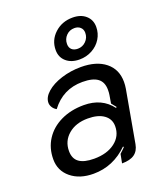

<svg xmlns="http://www.w3.org/2000/svg" viewBox="-140 -847 813 950"><g transform="rotate(-20 266.5 -372.0)"><path d="M25 -126Q25 -185 54.5 -230.5Q84 -276 137 -301.5Q190 -327 258 -327Q353 -327 404 -259L408 -263Q405 -267 388 -288L395 -330Q397 -340 397 -357Q397 -398 371 -417.5Q345 -437 291 -437Q188 -437 126 -354Q113 -361 105.5 -373Q98 -385 98 -397Q98 -426 127.5 -452Q157 -478 206 -493.5Q255 -509 309 -509Q391 -509 438 -471Q485 -433 485 -367Q485 -350 482 -332L433 -58Q427 -24 404 -7.5Q381 9 338 9L347 -38Q370 -59 374 -64L371 -68Q293 9 189 9Q116 9 70.5 -28.5Q25 -66 25 -126ZM369 -176Q369 -214 338.5 -236Q308 -258 254 -258Q191 -258 151.5 -224.5Q112 -191 112 -138Q112 -98 138 -79Q164 -60 217 -60Q285 -60 327 -92Q369 -124 369 -176ZM221 -630Q221 -682 259.5 -717.5Q298 -753 354 -753Q397 -753 423 -730Q449 -707 449 -670Q449 -636 431.5 -607.5Q414 -579 383.5 -562.5Q353 -546 317 -546Q274 -546 247.5 -569Q221 -592 221 -630ZM388 -661Q388 -679 376 -690Q364 -701 345 -701Q319 -701 301.5 -683Q284 -665 284 -639Q284 -620 295.5 -609.5Q307 -599 327 -599Q352 -599 370 -617Q388 -635 388 -661Z"/></g></svg>

Font: K2D
Style: Italic
Weight: 400
Italic angle: -10°
Designer: Katatrad Aksorn Co.,Ltd.
Foundry: Cadson Demak Co.,Ltd.
Version: Version 1.000; ttfautohint (v1.6)